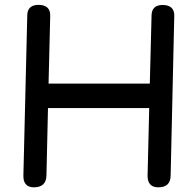

<svg xmlns="http://www.w3.org/2000/svg" viewBox="-20 -759 808 801"><path d="M139.6 -738.8Q190.4 -738.8 189.5 -693.4L182.6 -410.2H605L612.3 -695.3Q613.3 -737.3 657.2 -738.3Q708 -738.3 707 -692.9L691.9 -26.9Q691.4 23.4 638.7 22.5Q594.7 21.5 595.7 -27.8Q599.1 -168 602.5 -308.1H180.2L173.8 -27.3Q172.9 22.9 120.1 22.5Q76.2 21.5 77.6 -27.8L93.8 -695.8Q94.7 -737.8 139.6 -738.8Z"/></svg>

Font: Comic Relief LRS
Style: Regular
Weight: 400
Designer: Jeff Davis
Foundry: Loudifier
Version: Version 1.0